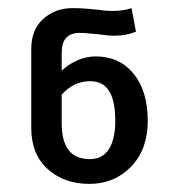

<svg xmlns="http://www.w3.org/2000/svg" viewBox="-20 -716 436 473"><path d="M344 -418Q344 -348 303 -305.5Q262 -263 200 -263Q138 -263 97.5 -299.5Q57 -336 57 -401V-595Q57 -643 86.5 -669.5Q116 -696 159 -696Q185 -696 221 -692Q241 -689 255 -689Q285 -689 304 -696L315 -638Q291 -628 262 -628Q245 -628 219 -632Q213 -632 200.5 -633.5Q188 -635 176 -635Q132 -635 132 -586V-542Q149 -558 171 -567.5Q193 -577 216 -577Q274 -577 309 -534.5Q344 -492 344 -418ZM264 -418Q264 -467 249 -491.5Q234 -516 202 -516Q162 -516 132 -483V-412Q132 -324 201 -324Q233 -324 248.5 -349Q264 -374 264 -418Z"/></svg>

Font: FiraGO
Style: Regular
Weight: 400
Designer: bBox Type
Foundry: bBox Type GmbH
Version: Version 1.001;April 20, 2020;FontCreator 12.0.0.2555 64-bit